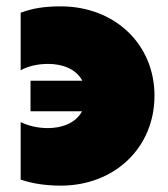

<svg xmlns="http://www.w3.org/2000/svg" viewBox="-20 -574 527 604"><path d="M238 -224C218 -186 174 -171 130 -171C98 -171 67 -179 45 -190V-9C80 3 123 10 171 10C340 10 466 -109 466 -273C466 -435 341 -554 171 -554C120 -554 83 -548 45 -534V-353C66 -365 98 -373 131 -373C175 -373 219 -358 239 -320H76V-224Z"/></svg>

Font: Chess Sans Black
Style: Regular
Weight: 900
Designer: Wolf Bōese
Foundry: Wolf Bōese
Version: Version 7.223;Glyphs 3.3 (3306)